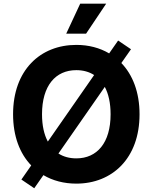

<svg xmlns="http://www.w3.org/2000/svg" viewBox="-20 -979 822 1034"><path d="M164.4 34.8 213.8 -35.9C264.6 -5.7 325.3 9.9 391 9.9C583.8 9.9 731.5 -125.7 731.5 -363.6C731.5 -482.6 694.6 -576 633.5 -639.6L685.4 -713.8L616.1 -760.7L567.8 -691.4C517 -721.6 456.7 -737.2 391 -737.2C197.1 -737.2 50.4 -601.6 50.4 -363.6C50.4 -245 87 -151.6 148.1 -88.1L95.2 -12.1ZM575.6 -363.6C575.6 -209.5 502.5 -126.1 391 -126.1C354.4 -126.1 321.7 -134.9 294.7 -152.3L544.4 -511C564.6 -473 575.6 -423.7 575.6 -363.6ZM237.6 -216.6C217.3 -254.3 206.3 -303.6 206.3 -363.6C206.3 -517.8 279.1 -601.2 391 -601.2C427.6 -601.2 459.9 -592.3 486.9 -574.9ZM336.6 -797.6H443.5L551.8 -959.2H411.9Z"/></svg>

Font: Karasuma Gothic
Style: Bold
Weight: 700
Designer: Rasmus Andersson / Ryoko Nishizuka
Foundry: Genbu
Version: Version 1.00